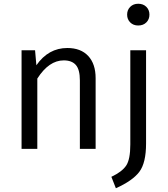

<svg xmlns="http://www.w3.org/2000/svg" viewBox="-20 -794 894 1024"><path d="M717 -774Q744 -774 760.5 -757.5Q777 -741 777 -716Q777 -691 760.5 -674.5Q744 -658 717 -658Q691 -658 674.5 -674.5Q658 -691 658 -716Q658 -741 674.5 -757.5Q691 -774 717 -774ZM339 -538Q411 -538 450.5 -495.5Q490 -453 490 -377V0H406V-365Q406 -423 384.5 -447.5Q363 -472 320 -472Q241 -472 179 -375V0H95V-526H167L174 -446Q238 -538 339 -538ZM675 -24V-526H759V-29Q759 75 723 122.5Q687 170 598 210L574 149Q631 122 653 89Q675 56 675 -24Z"/></svg>

Font: FiraGO Book
Style: Regular
Weight: 350
Designer: bBox Type
Foundry: bBox Type GmbH
Version: Version 1.001;PS 001.001;hotconv 1.0.88;makeotf.lib2.5.64775